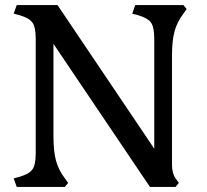

<svg xmlns="http://www.w3.org/2000/svg" viewBox="-20 -738 819 758"><path d="M191 -201Q191 -141 201 -104Q211 -67 236 -34L249 -16L236 0H46L34 -34L57 -40Q95 -51 108 -69Q121 -87 121 -133V-585Q121 -631 108 -649Q95 -667 57 -678L34 -684L46 -718H207L589 -151V-585Q589 -631 576 -649Q563 -667 525 -678L502 -684L514 -718H704L717 -702L704 -684Q679 -651 669 -614Q659 -577 659 -517V-88Q659 -54 673 -34L686 -16L673 0H572L191 -565Z"/></svg>

Font: Gabriela
Style: Regular
Weight: 400
Designer: Eduardo Rodriguez Tunni
Foundry: Eduardo Rodriguez Tunni
Version: Version 1.003